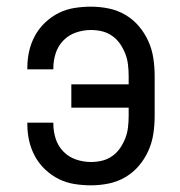

<svg xmlns="http://www.w3.org/2000/svg" viewBox="-20 -548 540 576"><path d="M253 8Q228 8 203 4Q178 0 156 -11Q134 -22 115.5 -39.5Q97 -57 85 -79Q73 -101 67.5 -125.5Q62 -150 62 -175V-180H140V-177Q140 -154 147 -132Q154 -110 170 -93.5Q186 -77 208 -69.5Q230 -62 253 -62Q270 -62 286.5 -66Q303 -70 317 -80Q331 -90 340.5 -104Q350 -118 356 -133.5Q362 -149 364 -166Q366 -183 366 -200V-225H194V-295H366V-320Q366 -337 364 -354Q362 -371 356 -386.5Q350 -402 340.5 -416Q331 -430 317 -440Q303 -450 286.5 -454Q270 -458 253 -458Q230 -458 208 -450.5Q186 -443 170 -426.5Q154 -410 147 -388Q140 -366 140 -343V-340H62V-345Q62 -370 67.5 -394.5Q73 -419 85 -441Q97 -463 115.5 -480.5Q134 -498 156 -509Q178 -520 203 -524Q228 -528 253 -528Q280 -528 306.5 -522.5Q333 -517 356 -503.5Q379 -490 396.5 -469.5Q414 -449 425 -424.5Q436 -400 440 -373.5Q444 -347 444 -320V-200Q444 -173 440 -146.5Q436 -120 425 -95.5Q414 -71 396.5 -50.5Q379 -30 356 -16.5Q333 -3 306.5 2.5Q280 8 253 8Z"/></svg>

Font: Iosevka srxl
Style: Regular
Weight: 400
Monospace: yes
Designer: Belleve Invis
Foundry: Belleve Invis
Version: Version 33.0.1; ttfautohint (v1.8.3)